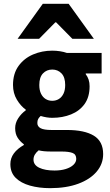

<svg xmlns="http://www.w3.org/2000/svg" viewBox="-20 -773 574 1004"><path d="M241.8 210.9Q184.1 210.9 136.8 197.6Q89.5 184.3 61.8 156.8Q34.2 129.3 34.2 85.2Q34.2 54 52.5 29.2Q70.8 4.4 104.6 -14.7V-18.7Q85.8 -32.2 72.5 -52.4Q59.3 -72.6 59.3 -102.9Q59.3 -130.2 75.3 -154.7Q91.3 -179.3 114.6 -195.9V-199.9Q88.5 -218.2 68.2 -251.9Q48 -285.6 48 -328.6Q48 -388.1 77 -428.2Q106 -468.2 152.9 -488.2Q199.8 -508.1 253.2 -508.1Q274 -508.1 293.7 -505Q313.4 -502 330 -496.1H511.4V-389H428.4V-385Q438.4 -372 443.4 -356.6Q448.5 -341.3 448.5 -322Q448.5 -265.8 422.4 -229.3Q396.3 -192.9 351.8 -174.9Q307.4 -156.9 253.2 -156.9Q239.6 -156.9 224.6 -159.2Q209.6 -161.5 192.6 -166.6Q184 -158.5 179.7 -150.9Q175.3 -143.3 175.3 -129.7Q175.3 -111.7 192.4 -102.5Q209.4 -93.3 249.6 -93.3H330Q421.5 -93.3 470.5 -63.6Q519.4 -33.9 519.4 32.8Q519.4 84.3 485.4 124.5Q451.4 164.8 389.2 187.8Q326.9 210.9 241.8 210.9ZM253.2 -245.9Q272.5 -245.9 287.7 -255.3Q302.9 -264.6 311.9 -283Q320.9 -301.4 320.9 -328.6Q320.9 -368.9 301.7 -389.1Q282.5 -409.3 253.2 -409.3Q223.9 -409.3 204.7 -389.1Q185.5 -368.9 185.5 -328.6Q185.5 -301.4 194.5 -283Q203.5 -264.6 218.7 -255.3Q233.8 -245.9 253.2 -245.9ZM265.2 118.7Q298.3 118.7 323.7 110.8Q349.2 102.9 363.9 89Q378.7 75 378.7 57.9Q378.7 34 359.1 26.7Q339.4 19.4 303 19.4H251.6Q226.1 19.4 210.4 17.8Q194.6 16.2 182 13.1Q168.3 24.7 161.7 36.3Q155.2 47.9 155.2 61.7Q155.2 90 185.5 104.3Q215.8 118.7 265.2 118.7ZM72 -570 203.7 -753H339.1L470.9 -570H358.5L273.4 -656.3H269.4L184.4 -570Z"/></svg>

Font: SourceSans3VF
Style: Regular
Weight: 200
Designer: Paul D. Hunt
Foundry: Adobe
Version: Version 3.052;hotconv 1.1.0;makeotfexe 2.6.0